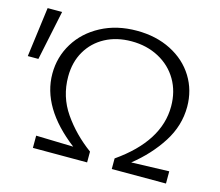

<svg xmlns="http://www.w3.org/2000/svg" viewBox="-106 -787 1042 910"><g transform="rotate(15 415.0 -332.0)"><path d="M594 -54 779 -60V0H513V-52Q708 -188 708 -359Q708 -432 675 -488.5Q642 -545 582.5 -577Q523 -609 448 -609Q375 -609 319 -579Q263 -549 231.5 -495Q200 -441 200 -370Q200 -272 254.5 -193Q309 -114 392 -53V0H126V-60L309 -55Q124 -197 124 -364Q124 -446 166 -514.5Q208 -583 284.5 -623.5Q361 -664 459 -664Q554 -664 627.5 -626.5Q701 -589 741.5 -523.5Q782 -458 782 -377Q782 -284 729.5 -202Q677 -120 594 -54ZM22 -658H93L42 -414H-10Z"/></g></svg>

Font: Ysabeau Infant
Style: Regular
Weight: 400
Designer: Christian Thalmann (Catharsis Fonts)
Version: Version 0.003